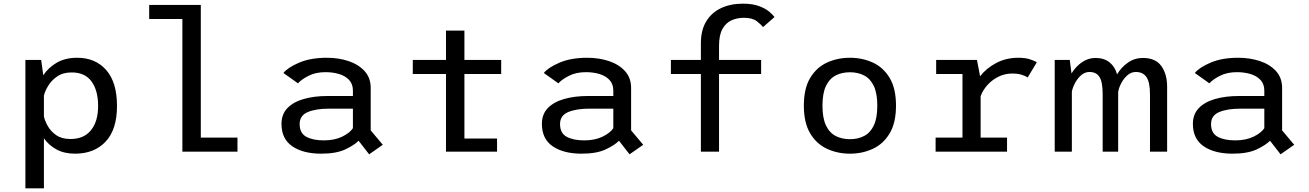

<svg xmlns="http://www.w3.org/2000/svg" viewBox="-20 -827 7140 1047"><path d="M118.5 -500H204.5L216 -416.5Q243 -458 289.2 -485Q335.5 -512 401 -512Q500.5 -512 559.2 -445Q618 -378 618 -249.5Q618 -120.5 556 -54.8Q494 11 390 11Q329.5 11 287.2 -12.5Q245 -36 219.5 -73V200H118.5ZM371 -432Q323 -432 291.2 -409.8Q259.5 -387.5 242 -358Q224.5 -328.5 219.5 -305.5V-192Q224 -169.5 240 -140.5Q256 -111.5 286.2 -90.2Q316.5 -69 364.5 -69Q437.5 -69 476.2 -117Q515 -165 515 -249.5Q515 -333.5 479.2 -382.8Q443.5 -432 371 -432Z M1075 -76.5H1275V0H974.5V-723.5H793.5V-800H1075Z M1993 14.5 1935.5 -59.5Q1911.5 -35 1862.2 -12Q1813 11 1731 11Q1633 11 1574 -29.2Q1515 -69.5 1515 -151.5Q1515 -204 1547.2 -237.5Q1579.5 -271 1636.2 -287.2Q1693 -303.5 1766.5 -303.5H1904.5V-332.5Q1904.5 -369 1883.5 -391.2Q1862.5 -413.5 1828.5 -423.5Q1794.5 -433.5 1755.5 -433.5Q1701 -433.5 1661.8 -413.2Q1622.5 -393 1605 -372.5L1525.5 -429Q1549.5 -459 1611.5 -485.5Q1673.5 -512 1762.5 -512Q1826.5 -512 1881 -493.8Q1935.5 -475.5 1968.5 -439Q2001.5 -402.5 2001.5 -347.5V-116L2067.5 -37.5ZM1745.5 -61.5Q1803.5 -61.5 1845.2 -81.5Q1887 -101.5 1904.5 -128V-234.5H1774Q1702.5 -234.5 1658.2 -215.8Q1614 -197 1614 -150.5Q1614 -100.5 1650.5 -81Q1687 -61.5 1745.5 -61.5Z M2512.5 -71.5H2690.5V0H2412V-423.5H2231V-500H2412V-660H2512.5V-500H2713V-423.5H2512.5Z M3413 14.5 3355.5 -59.5Q3331.5 -35 3282.2 -12Q3233 11 3151 11Q3053 11 2994 -29.2Q2935 -69.5 2935 -151.5Q2935 -204 2967.2 -237.5Q2999.5 -271 3056.2 -287.2Q3113 -303.5 3186.5 -303.5H3324.5V-332.5Q3324.5 -369 3303.5 -391.2Q3282.5 -413.5 3248.5 -423.5Q3214.5 -433.5 3175.5 -433.5Q3121 -433.5 3081.8 -413.2Q3042.5 -393 3025 -372.5L2945.5 -429Q2969.5 -459 3031.5 -485.5Q3093.5 -512 3182.5 -512Q3246.5 -512 3301 -493.8Q3355.5 -475.5 3388.5 -439Q3421.5 -402.5 3421.5 -347.5V-116L3487.5 -37.5ZM3165.5 -61.5Q3223.5 -61.5 3265.2 -81.5Q3307 -101.5 3324.5 -128V-234.5H3194Q3122.5 -234.5 3078.2 -215.8Q3034 -197 3034 -150.5Q3034 -100.5 3070.5 -81Q3107 -61.5 3165.5 -61.5Z M3638.5 -500H3802V-591.5Q3802 -663 3831.5 -711Q3861 -759 3912.5 -783Q3964 -807 4031 -807Q4084.5 -807 4120 -793.5Q4155.5 -780 4175.5 -762.8Q4195.5 -745.5 4203.5 -734L4140.5 -679Q4131.5 -692.5 4107 -711.2Q4082.5 -730 4036.5 -730Q4000.5 -730 3969.8 -716.5Q3939 -703 3920 -669.8Q3901 -636.5 3901 -577.5V-500H4130.5V-423.5H3901V0H3802V-423.5H3638.5Z M4615 11Q4547 11 4489.8 -15.5Q4432.5 -42 4398 -99.8Q4363.5 -157.5 4363.5 -251Q4363.5 -344.5 4398 -402Q4432.5 -459.5 4489.8 -485.8Q4547 -512 4615 -512Q4682.5 -512 4739.8 -485.8Q4797 -459.5 4831.5 -402Q4866 -344.5 4866 -251Q4866 -157.5 4831.5 -99.8Q4797 -42 4739.8 -15.5Q4682.5 11 4615 11ZM4615 -68Q4658.5 -68 4692.2 -85.5Q4726 -103 4745 -143Q4764 -183 4764 -251Q4764 -318.5 4744.8 -358.5Q4725.5 -398.5 4691.8 -415.8Q4658 -433 4615 -433Q4571.5 -433 4537.5 -415.8Q4503.5 -398.5 4484.2 -358.5Q4465 -318.5 4465 -251Q4465 -183 4484.2 -142.8Q4503.5 -102.5 4537.5 -85.2Q4571.5 -68 4615 -68Z M5327.5 -76.5H5471.5V0H5082V-76.5H5228.5V-423.5H5085V-500H5307.5L5324.5 -411Q5358.5 -455 5412.5 -483.5Q5466.5 -512 5533 -512Q5572.5 -512 5598.2 -503Q5624 -494 5634 -487.5L5584 -404.5Q5574 -412 5552.5 -419Q5531 -426 5500 -426Q5459.5 -426 5424.8 -408.8Q5390 -391.5 5364.8 -363.5Q5339.5 -335.5 5327.5 -302.5Z M5731.5 0V-500H5813.5L5823 -426.5Q5845.5 -463.5 5879.5 -487.2Q5913.5 -511 5954 -511Q6000.5 -511 6030.5 -487Q6060.5 -463 6071.5 -421.5Q6094.5 -460.5 6131 -485.8Q6167.5 -511 6212.5 -511Q6281.5 -511 6313 -466.8Q6344.5 -422.5 6344.5 -354.5V0H6251V-312.5Q6251 -379 6231.8 -406.8Q6212.5 -434.5 6174 -434.5Q6148 -434.5 6127.8 -416.5Q6107.5 -398.5 6094.2 -373.2Q6081 -348 6077.5 -325V0H5993V-313Q5993 -379.5 5975.8 -407Q5958.5 -434.5 5921 -434.5Q5895.5 -434.5 5875.2 -416.5Q5855 -398.5 5842 -373.5Q5829 -348.5 5825 -327.5V0Z M6963 14.5 6905.5 -59.5Q6881.5 -35 6832.2 -12Q6783 11 6701 11Q6603 11 6544 -29.2Q6485 -69.5 6485 -151.5Q6485 -204 6517.2 -237.5Q6549.5 -271 6606.2 -287.2Q6663 -303.5 6736.5 -303.5H6874.5V-332.5Q6874.5 -369 6853.5 -391.2Q6832.5 -413.5 6798.5 -423.5Q6764.5 -433.5 6725.5 -433.5Q6671 -433.5 6631.8 -413.2Q6592.5 -393 6575 -372.5L6495.5 -429Q6519.5 -459 6581.5 -485.5Q6643.5 -512 6732.5 -512Q6796.5 -512 6851 -493.8Q6905.5 -475.5 6938.5 -439Q6971.5 -402.5 6971.5 -347.5V-116L7037.5 -37.5ZM6715.5 -61.5Q6773.5 -61.5 6815.2 -81.5Q6857 -101.5 6874.5 -128V-234.5H6744Q6672.5 -234.5 6628.2 -215.8Q6584 -197 6584 -150.5Q6584 -100.5 6620.5 -81Q6657 -61.5 6715.5 -61.5Z"/></svg>

Font: League Mono
Style: Regular
Weight: 400
Width: 6
Designer: Tyler Finck
Foundry: The League of Moveable Type / Tyler Finck
Version: Version 2.300;RELEASE